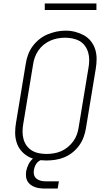

<svg xmlns="http://www.w3.org/2000/svg" viewBox="-20 -924 640 1115"><path d="M249 8Q220 8 192 2.5Q164 -3 141 -16.5Q118 -30 101 -51Q84 -72 76 -98.5Q68 -125 68 -153.5Q68 -182 73 -211L130 -556Q134 -582 143.5 -607.5Q153 -633 169.5 -655.5Q186 -678 208.5 -696Q231 -714 256.5 -724.5Q282 -735 308 -740.5Q334 -746 361 -746Q390 -746 417 -739Q444 -732 467.5 -719Q491 -706 508 -684.5Q525 -663 533 -637Q541 -611 541 -582Q541 -553 536 -524L479 -179Q475 -153 465.5 -127.5Q456 -102 440 -79.5Q424 -57 401.5 -39Q379 -21 353.5 -10.5Q328 0 301.5 4Q275 8 249 8ZM249 -30Q271 -30 292.5 -33.5Q314 -37 335 -46Q356 -55 374 -70Q392 -85 405.5 -103.5Q419 -122 426.5 -143Q434 -164 437 -186L494 -531Q498 -553 498 -576Q498 -599 492 -619.5Q486 -640 473.5 -657.5Q461 -675 442.5 -685.5Q424 -696 402 -700.5Q380 -705 358 -705Q336 -705 314.5 -701Q293 -697 272.5 -688Q252 -679 234 -664.5Q216 -650 203 -631Q190 -612 182.5 -591.5Q175 -571 172 -549L115 -204Q111 -182 111 -159.5Q111 -137 116.5 -116.5Q122 -96 134.5 -78.5Q147 -61 165 -50Q183 -39 205 -34.5Q227 -30 249 -30ZM240 171Q225 171 210 169Q195 167 181.5 162Q168 157 157 148.5Q146 140 139 127.5Q132 115 131 100Q130 85 132 70Q136 50 145.5 30.5Q155 11 171.5 -3Q188 -17 208.5 -23Q229 -29 249 -29L244 0Q232 0 219.5 4.5Q207 9 198 18Q189 27 184 39Q179 51 177 63Q174 78 178 92Q182 106 193 114.5Q204 123 218 126Q232 129 247 129H322L315 171ZM540 -866H240V-904H540Z"/></svg>

Font: Iosevka Slab XLtEx
Style: Italic
Weight: 200
Width: 7
Italic angle: -9°
Monospace: yes
Designer: Belleve Invis
Foundry: Belleve Invis
Version: Version 11.1.0; ttfautohint (v1.8.3)